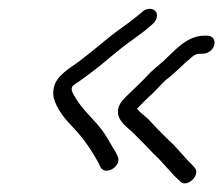

<svg xmlns="http://www.w3.org/2000/svg" viewBox="-20 -425 508 436"><path d="M450.4 -344H444.4C402.8 -344 375.4 -308.2 349.8 -285C339.1 -276.3 323.6 -263.3 314.4 -253C305.8 -243.4 287.5 -226.3 278.1 -217C264.6 -203.3 246.2 -190.1 248 -169C248.4 -148.2 272.5 -133.9 285.7 -120C298 -107.1 317.3 -88.8 328.5 -76C346.8 -60 363.8 -37.2 380.8 -21L388.2 -14C402.1 4 438.1 -27.1 421.4 -45L415 -52C397.9 -68.2 380.1 -92.1 361.9 -108L341.6 -128C333.6 -136.7 326.1 -144.7 319.1 -152C310.1 -161.6 298.5 -168.4 291.1 -178C302.1 -189.6 311.8 -199.6 324.7 -211C338.5 -224.1 343.3 -231.2 356.1 -243C377.6 -258.9 395.3 -278.9 416.3 -296C423 -301.4 427.1 -303 435 -303H441C452.6 -303 464 -312 466.7 -323.5C469.3 -335 462.1 -344 450.4 -344ZM320 -405C314.3 -405 309 -403 304.1 -399C296.1 -391.7 288.1 -386 279.5 -379C269.2 -370.6 244.4 -353.7 233.6 -345L182 -303C172.9 -295.7 165.2 -289.7 158.8 -285C139.7 -270.9 108.7 -254.1 102.4 -227C100.6 -219 100.4 -211 101.9 -203C108.7 -177.6 127 -155.2 144.6 -137C167.9 -113.5 187.9 -83.9 203.7 -55L208.4 -45C220.5 -24.9 257.6 -48.4 247.2 -70L242.5 -80C233.7 -93.4 225.4 -109.7 216 -123.5C196.3 -152.4 166.5 -175 149.6 -206C145.2 -213.9 141.4 -218.3 143.4 -227C144.3 -231 156.5 -238 159.4 -240C184.5 -258 207 -274.9 232.6 -297L256 -316C274.1 -330.7 302 -348.3 319 -364C325.9 -369.6 333.6 -375 336 -385.5C338.6 -396.8 331.2 -405 320 -405Z"/></svg>

Font: HoneyBee
Style: SeLitIt
Weight: 300
Foundry: Cannot Into Space Fonts
Version: Version 0.89